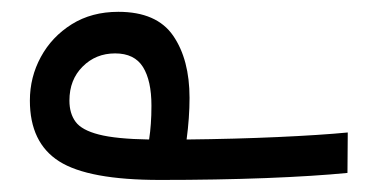

<svg xmlns="http://www.w3.org/2000/svg" viewBox="-20 -297 626 320"><path d="M246.6 2.9Q127.4 2.9 78.6 -28.1Q29.8 -59.1 29.8 -129.4Q29.8 -168.5 48.1 -202.1Q66.4 -235.8 99.6 -256.6Q132.8 -277.3 177.2 -277.3Q241.2 -277.3 268.6 -237.5Q295.9 -197.8 295.9 -133.8Q295.9 -101.1 291 -64.5Q372.6 -65.4 443.1 -68.6Q513.7 -71.8 559.6 -76.2L559.1 -8.8Q504.4 -3.4 423.1 -0.2Q341.8 2.9 246.6 2.9ZM228.5 -64.5Q230.5 -77.6 231.4 -90.8Q232.4 -104 232.4 -121.1Q232.4 -162.6 218.3 -185.3Q204.1 -208 171.9 -208Q139.6 -208 117.7 -186Q95.7 -164.1 95.7 -129.4Q95.7 -107.9 106 -94Q116.2 -80.1 144.8 -72.8Q173.3 -65.4 228.5 -64.5Z"/></svg>

Font: Cascadia Code NF SemiLight
Style: Regular
Weight: 350
Monospace: yes
Designer: Aaron Bell
Foundry: Saja Typeworks
Version: Version 2404.023; ttfautohint (v1.8.4)